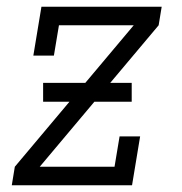

<svg xmlns="http://www.w3.org/2000/svg" viewBox="-20 -550 540 570"><path d="M15 0 24 -55 377 -475H155L140 -385H79L103 -530H460L451 -475L98 -55H320L335 -145H396L372 0ZM108 -248V-304H371V-248Z"/></svg>

Font: Iosevka Slab Light Oblique
Style: Regular
Weight: 300
Italic angle: -9°
Monospace: yes
Designer: Belleve Invis
Foundry: Belleve Invis
Version: Version 11.1.1; ttfautohint (v1.8.3)